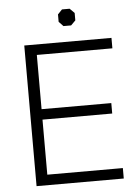

<svg xmlns="http://www.w3.org/2000/svg" viewBox="-58 -907 690 952"><g transform="rotate(-5 287.0 -431.0)"><path d="M85 -700H519V-648H143V-378H490V-326H143V-52H519V0H85ZM265 -802V-839L287 -862H325L348 -839V-802L325 -779H287Z"/></g></svg>

Font: Chakra Petch Light
Style: Regular
Weight: 300
Designer: Katatrad Aksorn Co.,Ltd.
Foundry: Cadson Demak Co.,Ltd.
Version: Version 1.000; ttfautohint (v1.6)